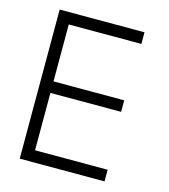

<svg xmlns="http://www.w3.org/2000/svg" viewBox="-101 -741 723 821"><g transform="rotate(15 260.5 -330.0)"><path d="M62 -660H437.5V-608.5H116V-356.5H429V-305.5H116V-51.5H437.5V0H62Z"/></g></svg>

Font: League Spartan Light
Style: Regular
Weight: 277
Foundry: The League of Moveable Type
Version: Version 2.002